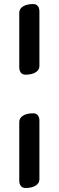

<svg xmlns="http://www.w3.org/2000/svg" viewBox="-20 -686 290 949"><path d="M75.2 -623Q75.2 -642.6 93.8 -654.3Q112.3 -666 144 -666Q159.2 -666 167 -656Q174.8 -646 174.8 -628.9V-359.9Q174.8 -340.3 156.2 -328.6Q137.7 -316.9 106 -316.9Q90.8 -316.9 83 -326.9Q75.2 -336.9 75.2 -354ZM75.2 -83Q75.2 -102.5 93.8 -114.3Q112.3 -126 144 -126Q159.2 -126 167 -116Q174.8 -106 174.8 -88.9V200.2Q174.8 219.7 156.2 231.4Q137.7 243.2 106 243.2Q90.8 243.2 83 233.2Q75.2 223.1 75.2 206.1Z"/></svg>

Font: Gochi Hand Cyrillic
Style: Regular
Weight: 400
Designer: Juan Pablo del Peral; Denis Ignatov
Foundry: Juan Pablo del Peral; Denis Ignatov
Version: Version 1.00 June 29, 2018, initial release